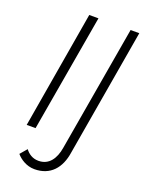

<svg xmlns="http://www.w3.org/2000/svg" viewBox="-168 -779 813 1078"><g transform="rotate(20 238.0 -240.5)"><path d="M105 126 70 167C91 192 130 219 178 219C273 219 327 156 341 60L471 -700H419L290 50C279 119 245 166 186 167C185 167 183 167 182 167C148 167 122 149 105 126ZM172 -700 53 0H106L227 -700Z"/></g></svg>

Font: Jost Light
Style: Italic
Weight: 300
Italic angle: -5°
Version: Version 3.710